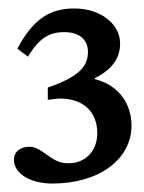

<svg xmlns="http://www.w3.org/2000/svg" viewBox="-20 -696 340 454"><path d="M204 -511C252 -535 264 -565 264 -593C264 -640 217 -676 156 -676C95 -676 57 -648 21 -581L46 -562C73 -606 96 -620 132 -620C167 -620 188 -603 188 -573C188 -537 163 -513 93 -489V-460C117 -463 119 -463 121 -463C176 -463 210 -433 210 -381C210 -340 183 -310 142 -310C124 -310 113 -314 91 -330C72 -344 61 -349 50 -349C30 -349 13 -339 13 -318C13 -286 51 -262 104 -262C215 -262 291 -320 291 -399C291 -447 264 -494 204 -509Z"/></svg>

Font: XITS
Style: Regular
Weight: 400
Designer: MicroPress Inc., with final additions and corrections provided by Coen Hoffman, Elsevier (retired)
Version: Version 1.302